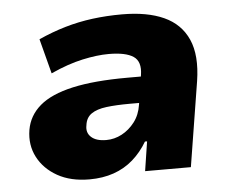

<svg xmlns="http://www.w3.org/2000/svg" viewBox="-44 -570 759 631"><g transform="rotate(-5 336.0 -254.5)"><path d="M227 11Q165 11 121.5 -13.5Q78 -38 57 -78.5Q36 -119 44 -168Q52 -215 89.5 -247Q127 -279 198.5 -295Q270 -311 380 -311H448L435 -225H380Q335 -225 303 -221Q271 -217 253 -204.5Q235 -192 232 -167Q227 -143 243.5 -128Q260 -113 293 -113Q320 -113 344.5 -126Q369 -139 387 -162.5Q405 -186 410 -219L425 -316Q432 -360 406.5 -377Q381 -394 325 -394Q287 -394 238.5 -383.5Q190 -373 133 -347L103 -462Q147 -482 191.5 -495Q236 -508 282.5 -514Q329 -520 380 -520Q463 -520 518 -495Q573 -470 596.5 -417Q620 -364 607 -280L562 0H411L426 -97H419Q399 -63 371 -38.5Q343 -14 307 -1.5Q271 11 227 11Z"/></g></svg>

Font: Nunito Sans 6pt Black
Style: Italic
Weight: 900
Italic angle: -9°
Version: Version 3.101;gftools[0.9.27]